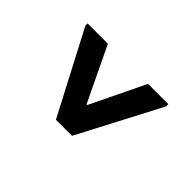

<svg xmlns="http://www.w3.org/2000/svg" viewBox="-112 -725 802 802"><g transform="rotate(-45 288.5 -324.5)"><path d="M478 -443 236 -327V-323L478 -206V-86H465L100 -277V-372L465 -563H478Z"/></g></svg>

Font: Be Vietnam
Style: Bold
Weight: 700
Designer: Gabriel Lam
Foundry: TypeRant
Version: Version 4.000